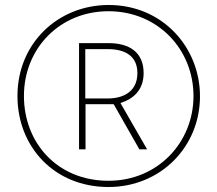

<svg xmlns="http://www.w3.org/2000/svg" viewBox="-20 -742 871 770"><path d="M415 8C623 8 782 -152 782 -356C782 -552 632 -722 416 -722C213 -722 50 -569 50 -357C50 -153 198 8 415 8ZM415 -17C210 -17 76 -169 76 -357C76 -549 221 -697 415 -697C614 -697 756 -543 756 -357C756 -172 614 -17 415 -17ZM297 -143H323V-324H436L539 -143H570L463 -329C515 -345 556 -381 556 -449C556 -533 498 -569 416 -569H297ZM411 -347H322V-545H413C482 -545 531 -517 531 -449C531 -377 478 -347 411 -347Z"/></svg>

Font: Noto Sans Gujarati UI SemiCondensed Thin
Style: Regular
Weight: 100
Width: 4
Designer: Jelle Bosma - Monotype Design Team, Universal Thirst
Foundry: Monotype Imaging Inc.
Version: Version 2.106